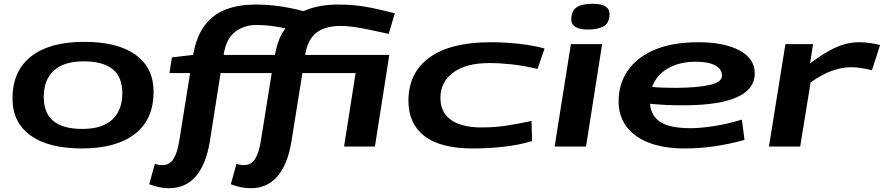

<svg xmlns="http://www.w3.org/2000/svg" viewBox="-20 -774 4668 1014"><path d="M413 10Q237 10 142 -58Q47 -126 46 -251Q45 -398 143.5 -475.5Q242 -553 424 -553Q601 -553 695.5 -485Q790 -417 791 -292Q792 -145 693.5 -67.5Q595 10 413 10ZM414 -93Q520 -93 573 -142.5Q626 -192 626 -281Q626 -369 574 -409.5Q522 -450 423 -450Q317 -450 264 -401Q211 -352 211 -263Q211 -175 263 -134Q315 -93 414 -93Z M872 220Q822 220 768 199L798 91Q816 98 837 98Q876 98 896.5 65Q917 32 927 -32L984 -388H875L888 -471L1000 -484Q1018 -585 1063.5 -643Q1109 -701 1176.5 -725.5Q1244 -750 1330 -750Q1389 -750 1450 -742Q1511 -734 1583 -715Q1622 -733 1668 -741.5Q1714 -750 1766 -750Q1809 -750 1849 -746.5Q1889 -743 1939.5 -733Q1990 -723 2065 -704L2033 -595Q1971 -609 1926.5 -618Q1882 -627 1847 -632Q1812 -637 1780 -637Q1696 -637 1650 -600.5Q1604 -564 1592 -484H2036L1960 0H1797L1858 -388H1577L1519 -26Q1499 95 1445 157.5Q1391 220 1304 220Q1253 220 1199 199L1229 91Q1248 98 1268 98Q1307 98 1327.5 65Q1348 32 1358 -32L1415 -388H1145L1088 -26Q1068 95 1014 157.5Q960 220 872 220ZM1161 -484H1432Q1441 -532 1455 -566.5Q1469 -601 1488 -624Q1447 -633 1410.5 -637.5Q1374 -642 1335 -642Q1267 -642 1220 -604.5Q1173 -567 1161 -484Z M2478 10Q2306 10 2221.5 -55.5Q2137 -121 2137 -242Q2137 -390 2248.5 -470.5Q2360 -551 2571 -551Q2644 -551 2718.5 -543Q2793 -535 2856 -518L2819 -410Q2747 -427 2683.5 -434Q2620 -441 2565 -441Q2441 -441 2373.5 -391Q2306 -341 2306 -256Q2306 -180 2362.5 -140.5Q2419 -101 2522 -101Q2594 -101 2655 -110.5Q2716 -120 2787 -135L2790 -29Q2721 -8 2641 1Q2561 10 2478 10Z M3110 -754Q3157 -754 3178 -740Q3199 -726 3199 -700Q3198 -649 3165.5 -633.5Q3133 -618 3086 -618Q2997 -618 2997 -672Q2998 -717 3025.5 -735.5Q3053 -754 3110 -754ZM2909 0 2995 -541H3160L3075 0Z M3912 -35Q3837 -14 3757 -2Q3677 10 3595 10Q3487 10 3409 -19.5Q3331 -49 3289 -105Q3247 -161 3247 -238Q3247 -330 3295 -400.5Q3343 -471 3437 -511Q3531 -551 3668 -551Q3804 -551 3885 -508Q3966 -465 3966 -386Q3966 -304 3875 -262Q3784 -220 3608 -218Q3551 -217 3502 -219.5Q3453 -222 3413 -226Q3418 -162 3467.5 -129.5Q3517 -97 3630 -97Q3679 -97 3750 -108Q3821 -119 3898 -142ZM3654 -448Q3569 -448 3508 -413Q3447 -378 3424 -315Q3453 -312 3485.5 -311Q3518 -310 3553 -310Q3668 -311 3730.5 -326Q3793 -341 3793 -374Q3793 -410 3756.5 -429Q3720 -448 3654 -448Z M4274 -541 4258 -439Q4313 -480 4356.5 -504.5Q4400 -529 4439 -540Q4478 -551 4519 -551Q4549 -551 4577.5 -546.5Q4606 -542 4628 -536L4585 -403Q4557 -410 4529 -414.5Q4501 -419 4474 -419Q4428 -419 4376 -401Q4324 -383 4261 -339L4206 0H4041L4128 -541Z"/></svg>

Font: Georama Extra Expanded SemiBold
Style: Italic
Weight: 600
Width: 8
Italic angle: -9°
Designer: Jean-Baptiste Levee
Foundry: Production Type
Version: Version 1.000